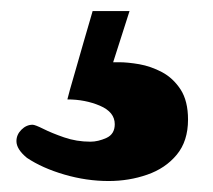

<svg xmlns="http://www.w3.org/2000/svg" viewBox="-20 -20 386 348"><path d="M28.8 266.1Q9.8 250.5 9.8 235.8Q9.8 224.1 18.8 215.1Q27.8 206.1 39.1 206.1Q43.5 206.1 58.6 213.6Q73.7 221.2 96.2 229Q118.7 236.8 144 236.8Q157.7 236.8 172.9 230Q188 223.1 188 205.1Q188 183.1 161.1 171.6Q134.3 160.2 102.1 160.2Q102.1 159.2 106.7 142.8Q111.3 126.5 118.2 102.8Q125 79.1 131.8 55.4Q138.7 31.7 143.3 15.9Q147.9 0 147.9 0H214.8L185.1 92.8H195.8Q211.4 92.8 232.4 96.4Q253.4 100.1 273.7 110.8Q293.9 121.6 307.4 142.3Q320.8 163.1 320.8 196.8Q320.8 235.8 300.3 260.5Q279.8 285.2 246.8 296.6Q213.9 308.1 176.8 308.1Q136.7 308.1 96.7 296.4Q56.6 284.7 28.8 266.1Z"/></svg>

Font: Rammetto One
Style: Regular
Weight: 400
Designer: Vernon Adams
Foundry: Vernon Adams
Version: Version 1.100; ttfautohint (v1.8.4.7-5d5b)